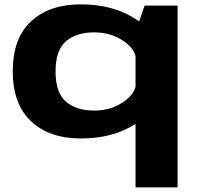

<svg xmlns="http://www.w3.org/2000/svg" viewBox="-20 -614 890 857"><path d="M585 222.5H772.5V-589H625.5L585 -472ZM340 4Q475.5 4 571.2 -52.5Q667 -109 667 -158.5L587 -245Q587 -197.5 531 -159Q475 -120.5 400.5 -120.5Q320.5 -120.5 274.2 -160.5Q228 -200.5 228 -295Q228 -389.5 274.2 -429.5Q320.5 -469.5 400.5 -469.5Q475 -469.5 531 -431.2Q587 -393 587 -346L667 -431.5Q667 -481 571.2 -537.8Q475.5 -594.5 340 -594.5Q200.5 -594.5 118.8 -519Q37 -443.5 37 -296Q37 -149 118.8 -72.5Q200.5 4 340 4Z"/></svg>

Font: Anybody Expanded
Style: Bold
Weight: 700
Width: 7
Designer: Tyler Finck
Foundry: Etcetera Type Company
Version: Version 1.113;gftools[0.9.25]